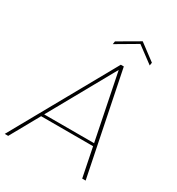

<svg xmlns="http://www.w3.org/2000/svg" viewBox="-220 -988 1023 1112"><g transform="rotate(30 291.5 -432.0)"><path d="M364 -683H384L523 0H500L365 -668H378L5 0H-18ZM104 -194 113 -212H467L471 -194ZM514 -783 511 -763 402 -844 264 -763 267 -783 406 -864Z"/></g></svg>

Font: Poppins Variable
Style: Italic
Weight: 100
Italic angle: -10°
Designer: Jonny Pinhorn
Foundry: Indian Type Foundry
Version: Version 6.000